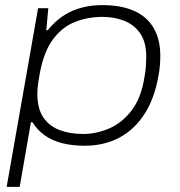

<svg xmlns="http://www.w3.org/2000/svg" viewBox="-20 -558 705 751"><path d="M6 173 129 -526H169L161 -440H167Q207 -490 260 -514Q313 -538 380 -538Q454 -538 504.5 -515.5Q555 -493 581 -448.5Q607 -404 607 -339Q607 -322 605.5 -302.5Q604 -283 600 -263Q585 -174 545.5 -112.5Q506 -51 446.5 -19.5Q387 12 311 12Q262 12 223 2Q184 -8 155 -28.5Q126 -49 107 -80H101L57 173ZM305 -34Q357 -34 407 -55.5Q457 -77 494.5 -125.5Q532 -174 545 -256Q549 -278 550 -292Q551 -306 551.5 -316.5Q552 -327 552 -336Q552 -394 528 -428Q504 -462 465 -477Q426 -492 382 -492Q323 -492 273 -472Q223 -452 187.5 -404.5Q152 -357 136 -273Q132 -252 130 -237.5Q128 -223 127 -212Q126 -201 126 -192Q126 -134 149 -99.5Q172 -65 212.5 -49.5Q253 -34 305 -34Z"/></svg>

Font: Archivo Expanded Thin
Style: Italic
Weight: 250
Width: 7
Italic angle: -10°
Designer: Hector Gatti
Foundry: Omnibus-Type
Version: Version 2.001